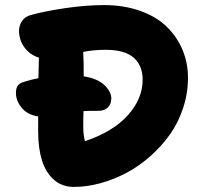

<svg xmlns="http://www.w3.org/2000/svg" viewBox="-20 -796 787 759"><path d="M272 -57.1Q225.1 -57.1 192.9 -85.7Q160.6 -114.3 145.8 -162.4Q130.9 -210.4 130.9 -274.9V-335.9Q90.3 -341.3 66.7 -368.9Q43 -396.5 43 -429.2Q43 -446.8 50 -457.3Q57.1 -467.8 77.1 -473.1Q110.4 -483.4 131.8 -486.8Q132.3 -500 132.8 -527.1Q133.3 -554.2 133.8 -567.9Q96.7 -580.1 75.9 -609.6Q55.2 -639.2 55.2 -673.8Q55.2 -694.8 66.9 -712.6Q78.6 -730.5 102.1 -736.8Q159.7 -752.4 240.5 -764.2Q321.3 -775.9 391.1 -775.9Q469.2 -775.9 533 -753.4Q596.7 -731 637.7 -691.7Q678.7 -652.3 700.9 -600.3Q723.1 -548.3 723.1 -488.8Q723.1 -427.2 703.9 -368.9Q684.6 -310.5 651.4 -263.9Q618.2 -217.3 573.7 -178Q529.3 -138.7 479.2 -112.3Q429.2 -85.9 376 -71.5Q322.8 -57.1 272 -57.1ZM309.1 -293.9Q309.1 -263.2 315.9 -237.8Q427.2 -275.4 485.6 -340.6Q543.9 -405.8 543.9 -481Q543.9 -536.6 508.5 -567.9Q473.1 -599.1 397.9 -599.1Q349.6 -599.1 309.1 -590.8V-585.9Q311 -558.1 311 -494.1Q365.2 -485.8 392.6 -459.7Q419.9 -433.6 419.9 -407.2Q419.9 -384.8 406.5 -371.3Q393.1 -357.9 369.1 -357.9Q327.1 -357.9 310.1 -356.9Q309.1 -334 309.1 -293.9Z"/></svg>

Font: Shantell Sans Bouncy
Style: Regular
Weight: 800
Designer: Stephen Nixon, Anya Danilova, Shantell Martin
Foundry: Arrow Type
Version: Version 1.006;[9816181b4]